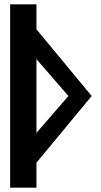

<svg xmlns="http://www.w3.org/2000/svg" viewBox="-20 -875 469 890"><path d="M149 -855H27V-5H149V-121L405 -430L149 -739ZM297 -430 149 -259V-601Z"/></svg>

Font: Ny Stormning
Style: Fi
Weight: 300
Designer: Robert Jablonski, Mew Too
Foundry: Cannot Into Space Fonts
Version: Version 0.90